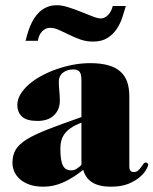

<svg xmlns="http://www.w3.org/2000/svg" viewBox="-20 -702 583 730"><path d="M458.5 -679.2Q452.6 -658.7 444.8 -635Q437 -611.3 423.3 -591.1Q409.7 -570.8 388.2 -557.4Q366.7 -543.9 333.5 -543.9Q307.6 -543.9 285.2 -552Q262.7 -560.1 242.4 -570.1Q222.2 -580.1 204.3 -588.1Q186.5 -596.2 169.4 -596.2Q153.3 -596.2 140.1 -582.5Q127 -568.8 124 -546.9H77.1Q80.1 -557.6 84 -571.8Q87.9 -585.9 94 -601.1Q100.1 -616.2 108.9 -630.6Q117.7 -645 129.9 -656.5Q142.1 -668 158.4 -675Q174.8 -682.1 196.3 -682.1Q215.8 -682.1 240.2 -674.3Q264.6 -666.5 288.3 -657Q312 -647.5 332 -639.6Q352.1 -631.8 363.3 -631.8Q371.6 -631.8 379.2 -636Q386.7 -640.1 392.6 -646.7Q398.4 -653.3 402.6 -661.9Q406.7 -670.4 408.7 -679.2ZM289.6 -235.8Q266.1 -226.6 250.7 -216.3Q235.4 -206.1 226.3 -194.1Q217.3 -182.1 213.4 -168.2Q209.5 -154.3 209.5 -137.2Q209.5 -112.3 212.2 -96.2Q214.8 -80.1 220.2 -70.8Q225.6 -61.5 233.2 -57.9Q240.7 -54.2 250.5 -54.2Q263.2 -54.2 272.9 -61.3Q282.7 -68.4 289.6 -75.2ZM289.6 -397Q289.6 -421.4 282 -429.7Q274.4 -438 259.3 -438Q235.4 -438 219.5 -425.8Q203.6 -413.6 203.6 -391.1Q203.6 -374 205.6 -355.5Q207.5 -336.9 207.5 -318.8Q207.5 -285.2 185.3 -263.7Q163.1 -242.2 122.6 -242.2Q81.1 -242.2 63.5 -258.8Q45.9 -275.4 45.9 -303.2Q45.9 -323.2 57.4 -342.8Q68.8 -362.3 88.6 -379.9Q108.4 -397.5 135.3 -412.4Q162.1 -427.2 192.9 -438.2Q223.6 -449.2 256.8 -455.6Q290 -461.9 322.8 -461.9Q363.8 -461.9 392.3 -453.6Q420.9 -445.3 438.5 -429.2Q456.1 -413.1 463.9 -389.6Q471.7 -366.2 471.7 -335.9V-66.9Q471.7 -58.1 475.8 -53Q480 -47.9 488.3 -47.9Q498.5 -47.9 504.9 -53.5Q511.2 -59.1 516.1 -65.9Q521 -72.8 524.9 -78.4Q528.8 -84 534.7 -84Q538.6 -84 541 -81.1Q543.5 -78.1 543.5 -75.2Q543.5 -71.3 536.4 -57.9Q529.3 -44.4 512.9 -29.8Q496.6 -15.1 469.5 -3.7Q442.4 7.8 402.3 7.8Q377.9 7.8 360.1 3.4Q342.3 -1 329.6 -9.3Q316.9 -17.6 308.8 -29.3Q300.8 -41 296.4 -56.2Q255.9 -23.9 219.5 -8.1Q183.1 7.8 145.5 7.8Q114.3 7.8 91.8 -0.2Q69.3 -8.3 54.9 -21.5Q40.5 -34.7 33.9 -50.8Q27.3 -66.9 27.3 -83Q27.3 -112.3 39.8 -133.1Q52.2 -153.8 82.3 -172.4Q112.3 -190.9 162.6 -210.4Q212.9 -230 289.6 -256.8Z"/></svg>

Font: XB Zar
Style: Bold
Weight: 700
Designer: Behnam
Foundry: Irmug
Version: Version 8.005 2009